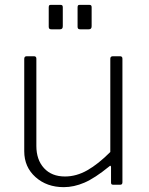

<svg xmlns="http://www.w3.org/2000/svg" viewBox="-20 -762 613 792"><path d="M340 -59.5C310 -42.5 279.3 -34 248 -34C211.3 -34 182.5 -45.5 161.5 -68.5C140.5 -91.5 130 -122 130 -160V-520C130 -526.7 126.7 -530 120 -530H90C83.3 -530 80 -526.3 80 -519V-138C80 -94.7 95.5 -59.2 126.5 -31.5C157.5 -3.8 196.3 10 243 10C271 10 299.3 3.8 328 -8.5C356.7 -20.8 390.7 -43 430 -75C432.7 -77.7 434.7 -78.7 436 -78C437.3 -77.3 438 -75.3 438 -72V-9C438 -5.7 438.7 -3.3 440 -2C441.3 -0.7 443.7 0 447 0H476C482 0 485 -3.3 485 -10V-520C485 -526.7 481.7 -530 475 -530H446C438.7 -530 435 -526.7 435 -520V-135C401.7 -101.7 370 -76.5 340 -59.5ZM239 -654V-732C239 -736 238.2 -738.7 236.5 -740C234.8 -741.3 232.3 -742 229 -742H190C186.7 -742 184.3 -741.3 183 -740C181.7 -738.7 181 -735.7 181 -731V-652C181 -648 181.8 -645.2 183.5 -643.5C185.2 -641.8 188.3 -641 193 -641H226C230.7 -641 234 -642 236 -644C238 -646 239 -649.3 239 -654ZM358 -654V-732C358 -736 357.2 -738.7 355.5 -740C353.8 -741.3 351.3 -742 348 -742H310C306 -742 303.3 -741.3 302 -740C300.7 -738.7 300 -735.7 300 -731V-652C300 -648 300.8 -645.2 302.5 -643.5C304.2 -641.8 307.3 -641 312 -641H345C349.7 -641 353 -642 355 -644C357 -646 358 -649.3 358 -654Z"/></svg>

Font: Libre Franklin ExtraLight
Style: Regular
Weight: 275
Designer: Pablo Impallari, Rodrigo Fuenzalida
Foundry: Impallari Type
Version: Version 1.002; ttfautohint (v1.5)